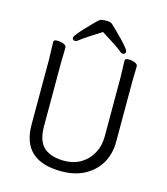

<svg xmlns="http://www.w3.org/2000/svg" viewBox="-130 -993 970 1112"><g transform="rotate(15 355.0 -437.0)"><path d="M180 -680 178 -584V-210Q178 -119 220.5 -82Q263 -45 342 -45Q398 -45 441 -70.5Q484 -96 508.5 -140.5Q533 -185 533 -242V-595L530 -697Q530 -709 551 -709Q572 -709 589.5 -702Q607 -695 607 -682L605 -594V-230Q605 -156 572 -100Q539 -44 480 -13Q421 18 342 18Q106 18 106 -198V-586L103 -695Q103 -707 124 -707Q145 -707 162.5 -700Q180 -693 180 -680ZM367 -824Q266 -760 249.5 -746Q233 -732 225 -732Q207 -732 207 -747.5Q207 -763 288 -845Q308 -866 319.5 -877Q331 -888 341.5 -890Q352 -892 374 -892Q396 -892 408 -880Q420 -868 440 -849Q526 -765 526 -748.5Q526 -732 508 -732Q500 -732 482.5 -747.5Q465 -763 367 -824Z"/></g></svg>

Font: LXGW WenKai Lite
Style: Regular
Weight: 400
Designer: LXGW / Fontworks Inc.
Foundry: LXGW / Fontworks Inc.
Version: Version 1.511; March 25, 2025